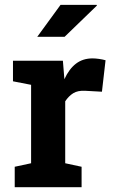

<svg xmlns="http://www.w3.org/2000/svg" viewBox="-20 -782 473 802"><path d="M41.5 0V-85.4L109.9 -100.1V-427.7L34.2 -442.4V-528.3H242.7L248 -462.9L249 -451.2Q268.6 -494.1 297.4 -516.1Q326.2 -538.1 366.2 -538.1Q378.9 -538.1 394 -535.9Q409.2 -533.7 420.9 -530.3L405.8 -398.9L335 -402.8Q304.7 -404.3 285.9 -392.6Q267.1 -380.9 252.4 -358.9V-100.1L320.8 -85.4V0ZM135.7 -628.4 232.9 -761.7H383.8L384.8 -758.8L250 -628.4H139.6Z"/></svg>

Font: Robotiche
Style: Bold
Weight: 700
Designer: Google
Version: Version 2.001